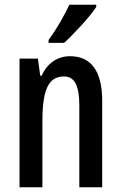

<svg xmlns="http://www.w3.org/2000/svg" viewBox="-20 -786 509 806"><path d="M384 -757V-766H271C250 -721 222 -671 184 -618V-606H249C291 -644 358 -716 384 -757ZM274 -550C222 -550 178 -521 155 -468H149L139 -540H62V0H158V-274C158 -410 183 -465 249 -465C295 -465 313 -423 313 -341V0H409V-363C409 -488 362 -550 274 -550Z"/></svg>

Font: Noto Sans Arabic ExtCond Med
Style: Regular
Weight: 500
Width: 2
Designer: Monotype Design Team, Nadine Chahine, Nizar Qandah and Khaled Hosny
Foundry: Monotype Imaging Inc.
Version: Version 2.012